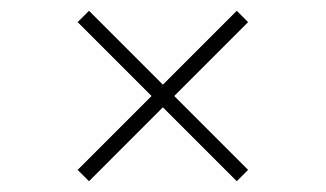

<svg xmlns="http://www.w3.org/2000/svg" viewBox="-20 -528 604 356"><path d="M440 -487 419 -508 282 -371 145 -508 124 -487 261 -350 124 -213 145 -192 282 -329 419 -192 440 -213 303 -350Z"/></svg>

Font: Talent ExtraLight
Style: Regular
Weight: 200
Designer: Mike Powis
Version: Version 1.001;hotconv 1.0.109;makeotfexe 2.5.65596